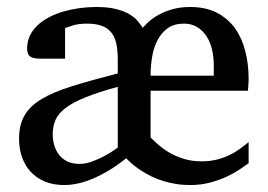

<svg xmlns="http://www.w3.org/2000/svg" viewBox="-20 -514 761 546"><path d="M587.9 -329.1Q587.9 -351.6 583 -372.8Q578.1 -394 567.6 -410.4Q557.1 -426.8 541 -436.8Q524.9 -446.8 502.9 -446.8Q475.1 -446.8 457 -433.8Q439 -420.9 428 -399.9Q417 -378.9 412.6 -352.3Q408.2 -325.7 408.2 -298.8H587.9ZM314.9 -267.1Q259.8 -252 223.9 -237.5Q188 -223.1 167.2 -207.5Q146.5 -191.9 138.2 -173.6Q129.9 -155.3 129.9 -132.8Q129.9 -115.7 134.5 -100.3Q139.2 -85 148.4 -73.2Q157.7 -61.5 172.1 -54.7Q186.5 -47.9 206.1 -47.9Q223.6 -47.9 242.7 -54.9Q261.7 -62 277.8 -70.8Q296.9 -81.1 314.9 -94.2ZM687 -49.8Q676.3 -42 660.2 -31.2Q644 -20.5 623.3 -11Q602.5 -1.5 576.7 5.4Q550.8 12.2 521 12.2Q499 12.2 479.7 9Q460.4 5.9 443.4 0.5Q426.3 -4.9 412.1 -11.7Q397.9 -18.6 386.2 -25.9Q358.9 -42.5 338.9 -64Q312.5 -42.5 283.7 -25.9Q271 -18.6 256.8 -11.7Q242.7 -4.9 227.3 0.5Q211.9 5.9 195.8 9Q179.7 12.2 163.1 12.2Q131.3 12.2 107.4 2.2Q83.5 -7.8 67.1 -25.6Q50.8 -43.5 42.5 -67.4Q34.2 -91.3 34.2 -119.1Q34.2 -158.7 49.6 -185.5Q64.9 -212.4 98.4 -232.4Q131.8 -252.4 185.3 -269Q238.8 -285.6 314.9 -305.2V-346.2Q314.9 -371.1 310.8 -389.9Q306.6 -408.7 296.6 -421.4Q286.6 -434.1 269.8 -440.4Q252.9 -446.8 228 -446.8Q203.6 -446.8 188 -441.9Q172.4 -437 165 -434.1V-347.2H95.2Q75.2 -347.2 66.2 -353Q57.1 -358.9 57.1 -376Q57.1 -396.5 65.4 -413.3Q73.7 -430.2 87.9 -443.1Q102.1 -456.1 121.1 -465.8Q140.1 -475.6 161.9 -481.7Q183.6 -487.8 207 -491Q230.5 -494.1 252.9 -494.1Q288.1 -494.1 311.3 -488Q334.5 -481.9 349.1 -472.9Q363.8 -463.9 372.1 -453.6Q380.4 -443.4 386.2 -435.1Q392.1 -442.4 403.1 -452.4Q414.1 -462.4 430.7 -471.7Q447.3 -481 469.7 -487.5Q492.2 -494.1 521 -494.1Q565.4 -494.1 597.2 -477.5Q628.9 -460.9 648.7 -432.9Q668.5 -404.8 677.7 -367.9Q687 -331.1 687 -291Q687 -286.6 686.8 -280.5Q686.5 -274.4 686 -269Q685.5 -262.7 685.1 -255.9H408.2V-123Q418.9 -112.3 432.9 -100.3Q446.8 -88.4 464.6 -78.4Q482.4 -68.4 504.4 -61.8Q526.4 -55.2 553.2 -55.2Q575.7 -55.2 594.2 -59.6Q612.8 -64 628.9 -71.3Q645 -78.6 659.2 -88.6Q673.3 -98.6 687 -109.9Z"/></svg>

Font: BabelStone Ogham Pictish
Style: Regular
Weight: 400
Designer: Andrew West
Foundry: BabelStone
Version: Version 1.02 March 14, 2022